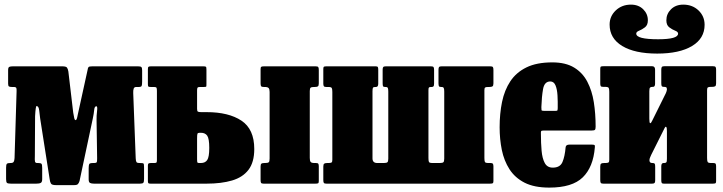

<svg xmlns="http://www.w3.org/2000/svg" viewBox="-20 -814 3204 851"><path d="M40.5 -428.5H33Q23 -428.5 19.5 -431Q16 -433.5 16 -443.5V-503Q16 -515 21 -517.5Q26 -520 37 -520H256Q272.5 -520 276.8 -514.5Q281 -509 283 -497L304.5 -315Q307 -300 309 -290.8Q311 -281.5 315.5 -281.5Q320.5 -281.5 324.5 -305L368 -503Q369.5 -513.5 372.5 -516.8Q375.5 -520 389.5 -520H592Q603 -520 606.5 -516.8Q610 -513.5 610 -502V-453.5Q610 -437.5 607.8 -433Q605.5 -428.5 595 -428.5H584Q575 -428.5 572.5 -421.2Q570 -414 570.5 -401.5L581.5 -112.5Q582 -100 584.8 -95.8Q587.5 -91.5 596.5 -91.5H599.5Q613.5 -91.5 616 -89.2Q618.5 -87 618.5 -72.5V-21Q618.5 -8.5 615.5 -4.2Q612.5 0 600.5 0H397Q385 0 379 -3.2Q373 -6.5 373 -19V-67.5Q373 -82 375.5 -86.8Q378 -91.5 393 -91.5H396Q408 -91.5 409.2 -96Q410.5 -100.5 410.5 -112.5L408 -281.5Q407.5 -300.5 410.2 -321.8Q413 -343 407 -343Q399 -343 397.5 -327Q396 -311 391.5 -289.5L332.5 -11.5Q329.5 -2.5 325.2 2Q321 6.5 308.5 6.5H228Q210 6.5 205.8 -0.5Q201.5 -7.5 200 -20.5L158 -289Q156 -304.5 153.8 -324.2Q151.5 -344 142 -344Q138 -344 135.5 -299L134.5 -124Q133.5 -103.5 135.2 -97.5Q137 -91.5 144.5 -91.5H149Q160.5 -91.5 163.8 -88Q167 -84.5 167 -69.5V-20Q167 -7 160.8 -3.5Q154.5 0 141 0H29Q15.5 0 11.2 -3.2Q7 -6.5 7 -20V-70.5Q7 -84.5 10.5 -88Q14 -91.5 26 -91.5H27.5Q37.5 -91.5 40.8 -97Q44 -102.5 44.5 -113.5L53.5 -408.5Q54 -418.5 52.5 -423.5Q51 -428.5 40.5 -428.5Z M1175 -111V-406.5Q1175 -418.5 1170.8 -423.5Q1166.5 -428.5 1154 -428.5H1149.5Q1140.5 -428.5 1137.8 -431.5Q1135 -434.5 1135 -444V-508Q1135 -516.5 1138.5 -518.2Q1142 -520 1150.5 -520H1379Q1388 -520 1390.5 -516.8Q1393 -513.5 1393 -504V-444.5Q1393 -434 1389 -431.2Q1385 -428.5 1375 -428.5H1372.5Q1361 -428.5 1357 -425.5Q1353 -422.5 1353 -410.5V-114Q1353 -101.5 1356.8 -96.5Q1360.5 -91.5 1373.5 -91.5H1380Q1388.5 -91.5 1390.8 -88.2Q1393 -85 1393 -76.5V-11Q1393 -3 1389.5 -1.5Q1386 0 1377.5 0H1148.5Q1139.5 0 1137.2 -3.5Q1135 -7 1135 -16V-76Q1135 -86 1138.8 -88.8Q1142.5 -91.5 1152 -91.5H1155Q1167 -91.5 1171 -94.8Q1175 -98 1175 -111ZM647 0Q639 0 637.2 -2.5Q635.5 -5 635.5 -13V-80.5Q635.5 -88 639.2 -89.8Q643 -91.5 649.5 -91.5H664.5Q672.5 -91.5 674 -94.5Q675.5 -97.5 675.5 -105V-411.5Q675.5 -421 673.8 -424.8Q672 -428.5 662.5 -428.5H648Q640.5 -428.5 638 -430.2Q635.5 -432 635.5 -440.5V-508Q635.5 -516 638.5 -518Q641.5 -520 649 -520H880.5Q890.5 -520 892.8 -518Q895 -516 895 -505V-443Q895 -432.5 894.2 -430.5Q893.5 -428.5 883 -428.5H866Q857.5 -428.5 855.5 -425.2Q853.5 -422 853.5 -413.5V-331.5Q853.5 -321.5 857.2 -319.2Q861 -317 872 -317H895.5Q993.5 -317 1050.2 -279.2Q1107 -241.5 1107 -153.5Q1107 -95 1081.5 -61.5Q1056 -28 1008.5 -14Q961 0 895.5 0ZM870.5 -91.5Q889.5 -91.5 898.5 -104.8Q907.5 -118 907.5 -158.5Q907.5 -199.5 898.5 -212.5Q889.5 -225.5 870.5 -225.5H864.5Q857 -225.5 855.2 -221.2Q853.5 -217 853.5 -200V-109.5Q853.5 -97.5 854.8 -94.5Q856 -91.5 862.5 -91.5Z M1701 -408Q1701 -419.5 1699 -424Q1697 -428.5 1689 -428.5H1687.5Q1680 -428.5 1678 -431.5Q1676 -434.5 1676 -445.5V-505Q1676 -514 1678.8 -517Q1681.5 -520 1690 -520H1890Q1899 -520 1901.5 -516.8Q1904 -513.5 1904 -504V-444.5Q1904 -434 1901.2 -431.2Q1898.5 -428.5 1893.5 -428.5H1890.5Q1883.5 -428.5 1881.2 -426.2Q1879 -424 1879 -414.5V-114Q1879 -101 1881.2 -96.2Q1883.5 -91.5 1897 -91.5H1929Q1941 -91.5 1945 -94.8Q1949 -98 1949 -111V-408Q1949 -419.5 1946.8 -424Q1944.5 -428.5 1937 -428.5H1935.5Q1928 -428.5 1925.8 -431.5Q1923.5 -434.5 1923.5 -445.5V-505Q1923.5 -514 1926.2 -517Q1929 -520 1937.5 -520H2153Q2162 -520 2164.5 -516.8Q2167 -513.5 2167 -504V-444.5Q2167 -434 2162.8 -431.2Q2158.5 -428.5 2149 -428.5H2144Q2134 -428.5 2130.5 -426.2Q2127 -424 2127 -414.5V-114Q2127 -101 2129.2 -96.2Q2131.5 -91.5 2145 -91.5H2154Q2162 -91.5 2164.5 -88.2Q2167 -85 2167 -76.5V-11Q2167 -3 2163.2 -1.5Q2159.5 0 2151.5 0H1427Q1418 0 1415.5 -3.2Q1413 -6.5 1413 -16V-75.5Q1413 -86 1417.2 -88.8Q1421.5 -91.5 1431 -91.5H1436Q1446 -91.5 1449.5 -93.8Q1453 -96 1453 -105.5V-406Q1453 -419 1450.5 -423.8Q1448 -428.5 1435 -428.5H1426Q1418 -428.5 1415.5 -431.8Q1413 -435 1413 -443.5V-509Q1413 -517.5 1416.8 -518.8Q1420.5 -520 1428.5 -520H1645.5Q1653 -520 1654.8 -516.5Q1656.5 -513 1656.5 -504.5V-443Q1656.5 -428.5 1646.5 -428.5H1643.5Q1635.5 -428.5 1633.2 -425.2Q1631 -422 1631 -409V-112Q1631 -91.5 1652 -91.5H1681Q1693 -91.5 1697 -94.8Q1701 -98 1701 -111Z M2194.5 -250Q2194.5 -310 2205.2 -362.2Q2216 -414.5 2242 -453.8Q2268 -493 2313.2 -515.2Q2358.5 -537.5 2428 -537.5Q2487 -537.5 2524.8 -514.5Q2562.5 -491.5 2583.2 -451.8Q2604 -412 2612 -361Q2620 -310 2620 -253Q2620 -242 2617 -238.8Q2614 -235.5 2602.5 -235.5H2390Q2380 -235.5 2378.5 -232.5Q2377 -229.5 2377.5 -220.5Q2377.5 -179.5 2380.5 -145.8Q2383.5 -112 2394.5 -91.5Q2405.5 -71 2430 -71Q2462.5 -71 2473 -95.8Q2483.5 -120.5 2487 -161Q2488 -173 2503.5 -173H2603.5Q2613.5 -173 2615.5 -170.8Q2617.5 -168.5 2616.5 -160.5Q2609.5 -73.5 2563 -28Q2516.5 17.5 2414.5 17.5Q2348 17.5 2305.2 -4.2Q2262.5 -26 2238.2 -63.8Q2214 -101.5 2204.2 -149.5Q2194.5 -197.5 2194.5 -250ZM2393 -322.5H2438.5Q2449 -322.5 2450.2 -324Q2451.5 -325.5 2452 -334.5Q2452.5 -363.5 2451 -390.8Q2449.5 -418 2442.2 -435.5Q2435 -453 2419 -453Q2393 -453 2387 -419.2Q2381 -385.5 2379.5 -339Q2379.5 -329 2380.2 -325.8Q2381 -322.5 2393 -322.5Z M3008.5 -793.5Q3049 -793.5 3076 -767.8Q3103 -742 3103 -704Q3103 -643.5 3047.2 -610Q2991.5 -576.5 2893 -576.5Q2793.5 -576.5 2737.8 -610.2Q2682 -644 2682 -705Q2682 -742 2709.2 -767.8Q2736.5 -793.5 2776.5 -793.5Q2810 -793.5 2830.8 -773Q2851.5 -752.5 2851.5 -724Q2851.5 -702.5 2838.5 -692.8Q2825.5 -683 2812.8 -678Q2800 -673 2800 -665Q2800 -640 2897 -640Q2985.5 -640 2985.5 -665Q2985.5 -673 2972.5 -678Q2959.5 -683 2946.5 -692.8Q2933.5 -702.5 2933.5 -724Q2933.5 -752.5 2954.2 -773Q2975 -793.5 3008.5 -793.5ZM3114 -114Q3114 -101 3116.5 -96.2Q3119 -91.5 3132 -91.5H3141Q3149.5 -91.5 3151.8 -88.2Q3154 -85 3154 -76.5V-11Q3154 -3 3150.5 -1.5Q3147 0 3138.5 0H2922Q2914.5 0 2912.8 -3.8Q2911 -7.5 2911 -15.5V-77Q2911 -91.5 2921 -91.5H2924.5Q2931 -91.5 2933.5 -94.8Q2936 -98 2936 -111V-233.5Q2936 -248 2933 -251.2Q2930 -254.5 2926 -247L2866.5 -128Q2865 -124.5 2861.8 -117.2Q2858.5 -110 2858.5 -104Q2858.5 -91.5 2870.5 -91.5H2872Q2879.5 -91.5 2881.8 -88.5Q2884 -85.5 2884 -74.5V-15Q2884 -6 2881.2 -3Q2878.5 0 2870 0H2654.5Q2645.5 0 2643 -3.2Q2640.5 -6.5 2640.5 -16V-75.5Q2640.5 -86 2644.5 -88.8Q2648.5 -91.5 2658.5 -91.5H2663.5Q2673 -91.5 2676.8 -93.8Q2680.5 -96 2680.5 -105.5V-406.5Q2680.5 -419.5 2678 -424.2Q2675.5 -429 2662.5 -429H2653.5Q2645 -429 2642.8 -432.2Q2640.5 -435.5 2640.5 -444V-509.5Q2640.5 -518 2644 -519.2Q2647.5 -520.5 2656 -520.5H2870.5Q2883.5 -520.5 2883.5 -505V-443.5Q2883.5 -429 2874.5 -429H2871Q2864.5 -429 2861.2 -425.8Q2858 -422.5 2858 -409.5V-288Q2858 -268.5 2861.8 -268Q2865.5 -267.5 2870.5 -278.5L2931.5 -401.5Q2933 -404.5 2934.5 -409.8Q2936 -415 2936 -417Q2936 -425 2933 -427Q2930 -429 2923.5 -429H2922Q2915.5 -429 2913.2 -432Q2911 -435 2911 -446V-505.5Q2911 -514.5 2913.8 -517.5Q2916.5 -520.5 2925 -520.5H3140Q3149 -520.5 3151.5 -517.2Q3154 -514 3154 -504.5V-445Q3154 -434.5 3150 -431.8Q3146 -429 3136 -429H3131Q3121.5 -429 3117.8 -426.8Q3114 -424.5 3114 -415Z"/></svg>

Font: Besley* Condensed Heavy
Style: Regular
Weight: 800
Width: 3
Designer: Owen Earl
Foundry: indestructible type*
Version: Version 3.000; ttfautohint (v1.8.3)